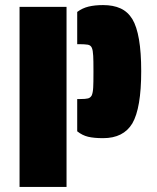

<svg xmlns="http://www.w3.org/2000/svg" viewBox="-20 -537 618 756"><path d="M284 -20V-147H295Q317 -147 326.5 -149.5Q336 -152 341 -161Q346 -172 347 -193Q348 -208 348 -255Q348 -302 347 -317Q346 -339 341.5 -349Q337 -359 326 -361Q312 -363 295 -363H284V-490Q304 -505 328.5 -511Q353 -517 386 -517Q426 -517 454.5 -504Q483 -491 501 -462Q536 -404 536 -257Q536 -111 501 -51Q466 7 386 7Q350 7 327 1.5Q304 -4 284 -20ZM57 -510H242V199H57Z"/></svg>

Font: Saira Stencil
Style: Regular
Weight: 400
Designer: Hector Gatti with collaboration of the Omnibus-Type team
Foundry: Omnibus-Type
Version: Version 1.003